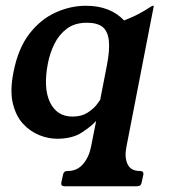

<svg xmlns="http://www.w3.org/2000/svg" viewBox="-20 -471 590 667"><path d="M204 176Q191 176 193 163L199 136Q201 123 214 123H216Q248 123 268.5 99Q289 75 296 40L314 -51Q297 -32 264 -10.5Q231 11 178 11Q148 11 116.5 -1.5Q85 -14 60 -41Q35 -68 24.5 -112.5Q14 -157 27 -221Q43 -303 82 -353.5Q121 -404 173 -427.5Q225 -451 278 -451Q363 -451 411 -400Q440 -411 461.5 -422.5Q483 -434 495.5 -442.5Q508 -451 512 -451Q515 -451 514 -449L419 40Q412 75 423 99Q434 123 466 123Q480 123 478 136L472 163Q470 176 456 176ZM232 -66Q263 -66 284 -79.5Q305 -93 316 -107.5Q327 -122 328 -124L351 -242Q362 -298 358 -331Q354 -364 335.5 -378Q317 -392 282 -392Q240 -392 212.5 -371.5Q185 -351 169 -318.5Q153 -286 146 -249Q130 -164 154 -115Q178 -66 232 -66Z"/></svg>

Font: Young Serif Light
Style: Italic
Weight: 300
Italic angle: -10.979°
Designer: Bastien Sozeau
Foundry: NBR — Bastien Sozeau
Version: Version 5.001